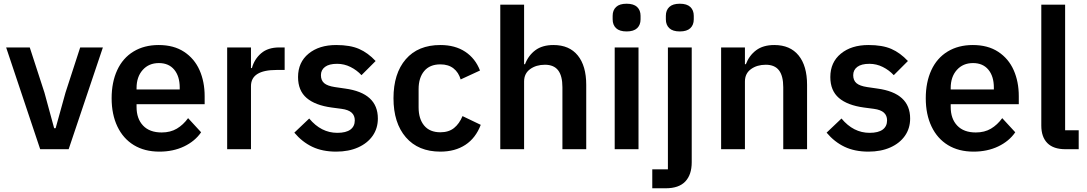

<svg xmlns="http://www.w3.org/2000/svg" viewBox="-20 -802 5844 1032"><path d="M349 0H196L13 -547H140L219 -304L271 -113H279L332 -304L411 -547H533Z M580 -274Q580 -360 610 -425Q640 -490 697.5 -525Q755 -560 833 -560Q914 -560 969.5 -523.5Q1025 -487 1052.5 -425Q1080 -363 1080 -285V-242H714V-227Q714 -164 749 -127Q784 -90 849 -90Q896 -90 930.5 -110.5Q965 -131 991 -167L1061 -91Q1028 -43 969.5 -15Q911 13 837 13Q757 13 699.5 -22Q642 -57 611 -122Q580 -187 580 -274ZM714 -321H946V-331Q946 -392 916.5 -427.5Q887 -463 834 -463Q780 -463 747 -426Q714 -389 714 -329Z M1201 0V-547H1329V-436H1334Q1347 -484 1383.5 -515.5Q1420 -547 1481 -547H1510V-426H1467Q1329 -426 1329 -339V0Z M1562 -89 1642 -165Q1706 -88 1793 -88Q1840 -88 1863.5 -105.5Q1887 -123 1887 -155Q1887 -181 1870 -196.5Q1853 -212 1816 -217L1763 -224Q1674 -236 1628 -275.5Q1582 -315 1582 -388Q1582 -467 1638.5 -513.5Q1695 -560 1787 -560Q1862 -560 1910 -539Q1958 -518 1999 -474L1923 -398Q1898 -425 1864 -442Q1830 -459 1792 -459Q1749 -459 1727 -442.5Q1705 -426 1705 -398Q1705 -370 1722.5 -355Q1740 -340 1780 -334L1835 -326Q2011 -302 2011 -165Q2011 -112 1983 -72Q1955 -32 1904.5 -9.5Q1854 13 1787 13Q1713 13 1658.5 -13Q1604 -39 1562 -89Z M2095 -274Q2095 -407 2161 -483.5Q2227 -560 2347 -560Q2426 -560 2480.5 -524Q2535 -488 2560 -423L2456 -375Q2445 -413 2417.5 -434.5Q2390 -456 2347 -456Q2290 -456 2260 -420Q2230 -384 2230 -323V-225Q2230 -163 2260 -127Q2290 -91 2347 -91Q2392 -91 2420.5 -114Q2449 -137 2466 -178L2564 -131Q2537 -60 2481.5 -23.5Q2426 13 2347 13Q2228 13 2161.5 -64Q2095 -141 2095 -274Z M2669 0V-777H2797V-457H2802Q2820 -504 2857.5 -532Q2895 -560 2955 -560Q3040 -560 3085.5 -504Q3131 -448 3131 -346V0H3003V-333Q3003 -394 2980 -424Q2957 -454 2909 -454Q2862 -454 2829.5 -430.5Q2797 -407 2797 -364V0Z M3273 -698V-717Q3273 -747 3291.5 -764.5Q3310 -782 3348 -782Q3386 -782 3404.5 -764.5Q3423 -747 3423 -717V-698Q3423 -668 3404.5 -650.5Q3386 -633 3348 -633Q3310 -633 3291.5 -650.5Q3273 -668 3273 -698ZM3412 0H3284V-547H3412Z M3559 -698V-717Q3559 -747 3577.5 -764.5Q3596 -782 3634 -782Q3672 -782 3690.5 -764.5Q3709 -747 3709 -717V-698Q3709 -668 3690.5 -650.5Q3672 -633 3634 -633Q3596 -633 3577.5 -650.5Q3559 -668 3559 -698ZM3486 210V108H3570V-547H3698V70Q3698 137 3663.5 173.5Q3629 210 3558 210Z M3856 0V-547H3984V-457H3989Q4007 -504 4044.5 -532Q4082 -560 4142 -560Q4227 -560 4272.5 -504Q4318 -448 4318 -346V0H4190V-333Q4190 -394 4167 -424Q4144 -454 4096 -454Q4049 -454 4016.5 -430.5Q3984 -407 3984 -364V0Z M4423 -89 4503 -165Q4567 -88 4654 -88Q4701 -88 4724.5 -105.5Q4748 -123 4748 -155Q4748 -181 4731 -196.5Q4714 -212 4677 -217L4624 -224Q4535 -236 4489 -275.5Q4443 -315 4443 -388Q4443 -467 4499.5 -513.5Q4556 -560 4648 -560Q4723 -560 4771 -539Q4819 -518 4860 -474L4784 -398Q4759 -425 4725 -442Q4691 -459 4653 -459Q4610 -459 4588 -442.5Q4566 -426 4566 -398Q4566 -370 4583.5 -355Q4601 -340 4641 -334L4696 -326Q4872 -302 4872 -165Q4872 -112 4844 -72Q4816 -32 4765.5 -9.5Q4715 13 4648 13Q4574 13 4519.5 -13Q4465 -39 4423 -89Z M4956 -274Q4956 -360 4986 -425Q5016 -490 5073.5 -525Q5131 -560 5209 -560Q5290 -560 5345.5 -523.5Q5401 -487 5428.5 -425Q5456 -363 5456 -285V-242H5090V-227Q5090 -164 5125 -127Q5160 -90 5225 -90Q5272 -90 5306.5 -110.5Q5341 -131 5367 -167L5437 -91Q5404 -43 5345.5 -15Q5287 13 5213 13Q5133 13 5075.5 -22Q5018 -57 4987 -122Q4956 -187 4956 -274ZM5090 -321H5322V-331Q5322 -392 5292.5 -427.5Q5263 -463 5210 -463Q5156 -463 5123 -426Q5090 -389 5090 -329Z M5707 0Q5642 0 5609.5 -33Q5577 -66 5577 -127V-777H5705V-102H5778V0Z"/></svg>

Font: IBM Plex Sans JP SemiBold
Style: Regular
Weight: 600
Designer: Mike Abbink; Paul van der Laan; Pieter van Rosmalen; Wujin Sim; Yejin Wi; Jinhee Kim; Boomi Park; Yona Kim; Kichan Ma
Foundry: Sandoll Inc.
Version: Version 1.001